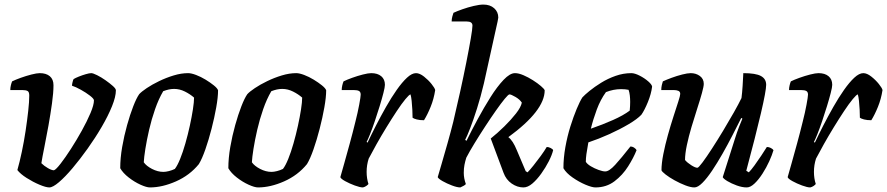

<svg xmlns="http://www.w3.org/2000/svg" viewBox="-20 -820 3881 840"><path d="M196 0Q181 0 152.5 -12Q124 -24 96.5 -41.5Q69 -59 56 -76Q66 -111 75.5 -156Q85 -201 92 -247.5Q99 -294 103.5 -335Q108 -376 108 -402Q108 -418 100.5 -422Q93 -426 78 -426H25Q25 -436 27.5 -446.5Q30 -457 33 -464Q47 -471 70.5 -479.5Q94 -488 117.5 -494Q141 -500 154 -500Q182 -500 198 -486.5Q214 -473 214 -447Q214 -415 207.5 -368Q201 -321 192 -270.5Q183 -220 174 -176Q165 -132 161 -106Q173 -94 189.5 -84.5Q206 -75 216 -75Q225 -78 245.5 -104.5Q266 -131 290.5 -169Q315 -207 338 -248.5Q361 -290 376 -325.5Q391 -361 391 -381Q391 -388 373.5 -401.5Q356 -415 333.5 -427.5Q311 -440 295 -445Q295 -451 297.5 -461Q300 -471 302 -474Q310 -479 325 -485Q340 -491 355.5 -495.5Q371 -500 379 -500Q387 -500 405 -491Q423 -482 441.5 -469Q460 -456 473.5 -444Q487 -432 487 -425Q487 -397 470 -355Q453 -313 425 -265Q397 -217 363.5 -170Q330 -123 297.5 -84.5Q265 -46 238 -23Q211 0 196 0Z M636 0Q621 0 594.5 -12Q568 -24 543 -43.5Q518 -63 506 -84Q506 -128 514.5 -177Q523 -226 536 -272.5Q549 -319 563 -355Q577 -391 589 -408Q599 -419 622 -434.5Q645 -450 676 -465Q707 -480 740 -490Q773 -500 803 -500Q817 -500 838 -492Q859 -484 879.5 -471.5Q900 -459 915.5 -446.5Q931 -434 934 -425Q934 -395 926 -350Q918 -305 905.5 -256.5Q893 -208 878.5 -166.5Q864 -125 850 -102Q810 -53 750 -26.5Q690 0 636 0ZM695 -68Q705 -68 719 -71.5Q733 -75 745 -81Q756 -95 768 -124.5Q780 -154 791 -192.5Q802 -231 810.5 -270Q819 -309 824 -341.5Q829 -374 829 -393Q812 -408 789 -419.5Q766 -431 742 -431Q730 -431 718.5 -428.5Q707 -426 694 -421Q674 -387 658.5 -342.5Q643 -298 632.5 -252.5Q622 -207 616 -169Q610 -131 609 -110Q620 -94 645 -81Q670 -68 695 -68Z M1109 0Q1094 0 1067.5 -12Q1041 -24 1016 -43.5Q991 -63 979 -84Q979 -128 987.5 -177Q996 -226 1009 -272.5Q1022 -319 1036 -355Q1050 -391 1062 -408Q1072 -419 1095 -434.5Q1118 -450 1149 -465Q1180 -480 1213 -490Q1246 -500 1276 -500Q1290 -500 1311 -492Q1332 -484 1352.5 -471.5Q1373 -459 1388.5 -446.5Q1404 -434 1407 -425Q1407 -395 1399 -350Q1391 -305 1378.5 -256.5Q1366 -208 1351.5 -166.5Q1337 -125 1323 -102Q1283 -53 1223 -26.5Q1163 0 1109 0ZM1168 -68Q1178 -68 1192 -71.5Q1206 -75 1218 -81Q1229 -95 1241 -124.5Q1253 -154 1264 -192.5Q1275 -231 1283.5 -270Q1292 -309 1297 -341.5Q1302 -374 1302 -393Q1285 -408 1262 -419.5Q1239 -431 1215 -431Q1203 -431 1191.5 -428.5Q1180 -426 1167 -421Q1147 -387 1131.5 -342.5Q1116 -298 1105.5 -252.5Q1095 -207 1089 -169Q1083 -131 1082 -110Q1093 -94 1118 -81Q1143 -68 1168 -68Z M1568 0Q1555 0 1532 -8.5Q1509 -17 1490 -27.5Q1471 -38 1469 -45Q1475 -66 1486 -105Q1497 -144 1510 -191.5Q1523 -239 1535 -288Q1545 -327 1551.5 -362Q1558 -397 1558 -406Q1558 -418 1550.5 -422Q1543 -426 1528 -426H1475Q1475 -436 1477.5 -446.5Q1480 -457 1483 -464Q1497 -471 1520.5 -479.5Q1544 -488 1567.5 -494Q1591 -500 1604 -500Q1632 -500 1648 -486.5Q1664 -473 1664 -449Q1664 -439 1657.5 -413.5Q1651 -388 1641 -355.5Q1631 -323 1620 -290.5Q1609 -258 1599 -233Q1589 -208 1584 -199L1588 -196Q1604 -230 1625 -271Q1646 -312 1669 -352.5Q1692 -393 1715.5 -426.5Q1739 -460 1760.5 -480Q1782 -500 1800 -500Q1816 -500 1835 -485Q1854 -470 1868 -452.5Q1882 -435 1884 -426Q1878 -387 1864 -352.5Q1850 -318 1835 -294Q1816 -294 1803 -297.5Q1790 -301 1785 -305Q1785 -319 1784 -339.5Q1783 -360 1781 -378.5Q1779 -397 1776 -407Q1770 -406 1753.5 -386Q1737 -366 1715.5 -333.5Q1694 -301 1671 -263.5Q1648 -226 1627.5 -189.5Q1607 -153 1593 -126Q1584 -98 1584 -68Q1584 -54 1586 -40.5Q1588 -27 1592 -15Q1589 -11 1582.5 -6.5Q1576 -2 1568 0Z M1994 0Q1980 0 1957.5 -8.5Q1935 -17 1916.5 -27.5Q1898 -38 1895 -45Q1900 -62 1912 -103Q1924 -144 1938 -193.5Q1952 -243 1963 -287Q1978 -350 1993 -418Q2008 -486 2020 -546.5Q2032 -607 2039.5 -650.5Q2047 -694 2047 -708Q2047 -726 2022 -726H1956Q1956 -737 1959 -748Q1962 -759 1964 -764Q1979 -771 2003 -779.5Q2027 -788 2052.5 -794Q2078 -800 2095 -800Q2124 -800 2142 -784Q2160 -768 2160 -743Q2160 -740 2157 -726Q2154 -712 2147 -681L2097 -455Q2083 -396 2067 -345.5Q2051 -295 2037 -259Q2023 -223 2015 -208L2021 -204Q2042 -247 2069.5 -298Q2097 -349 2126 -395Q2155 -441 2183 -470.5Q2211 -500 2233 -500Q2249 -500 2270 -491Q2291 -482 2311.5 -469Q2332 -456 2346.5 -443.5Q2361 -431 2363 -425Q2363 -336 2204 -220Q2224 -205 2241 -163L2280 -71L2288 -66Q2298 -76 2314 -96Q2330 -116 2346 -138Q2362 -160 2372 -177Q2380 -177 2389 -172.5Q2398 -168 2400 -163Q2395 -142 2381 -114.5Q2367 -87 2348 -60.5Q2329 -34 2309 -17Q2289 0 2270 0Q2243 0 2218.5 -17Q2194 -34 2183 -64L2127 -214Q2157 -238 2186.5 -267Q2216 -296 2237.5 -323.5Q2259 -351 2263 -371Q2254 -385 2235 -396Q2216 -407 2209 -407Q2204 -407 2188 -387.5Q2172 -368 2149.5 -336Q2127 -304 2102.5 -266.5Q2078 -229 2056 -193Q2034 -157 2020 -130Q2015 -114 2012 -98.5Q2009 -83 2009 -64Q2009 -40 2018 -15Q2017 -12 2009 -7.5Q2001 -3 1994 0Z M2585 0Q2570 0 2541.5 -12Q2513 -24 2485 -43.5Q2457 -63 2445 -84Q2445 -129 2453.5 -176.5Q2462 -224 2475.5 -267Q2489 -310 2503 -343.5Q2517 -377 2528 -394Q2538 -405 2559.5 -422.5Q2581 -440 2610 -458Q2639 -476 2673 -488Q2707 -500 2742 -500Q2757 -500 2778.5 -489Q2800 -478 2816 -464Q2832 -450 2833 -441Q2829 -409 2814.5 -373.5Q2800 -338 2786 -318Q2768 -299 2730 -276.5Q2692 -254 2645.5 -233Q2599 -212 2554 -197Q2548 -164 2545.5 -145.5Q2543 -127 2543 -112Q2549 -102 2565 -92.5Q2581 -83 2599 -76.5Q2617 -70 2628 -70Q2645 -70 2671.5 -99Q2698 -128 2738 -179Q2747 -179 2755 -173.5Q2763 -168 2765 -163Q2752 -130 2728 -92Q2704 -54 2668.5 -27Q2633 0 2585 0ZM2565 -257Q2617 -275 2662 -295Q2707 -315 2735 -336Q2737 -356 2737 -374Q2737 -388 2735.5 -402Q2734 -416 2730 -427Q2716 -430 2697 -430Q2664 -430 2631 -417Q2607 -384 2591 -341Q2575 -298 2565 -257Z M3018 0Q3002 0 2978.5 -9Q2955 -18 2931.5 -31Q2908 -44 2892 -56.5Q2876 -69 2874 -75Q2874 -105 2882 -145.5Q2890 -186 2902 -229Q2914 -272 2926.5 -310.5Q2939 -349 2947.5 -375.5Q2956 -402 2956 -409Q2956 -419 2948 -422.5Q2940 -426 2928 -426H2873Q2873 -437 2875.5 -448Q2878 -459 2880 -464Q2895 -471 2918 -479.5Q2941 -488 2964.5 -494Q2988 -500 3002 -500Q3025 -500 3042 -487.5Q3059 -475 3059 -453Q3059 -442 3051 -413Q3043 -384 3030.5 -345.5Q3018 -307 3005.5 -265Q2993 -223 2985 -185Q2977 -147 2977 -120Q2987 -108 3004.5 -97Q3022 -86 3031 -86Q3036 -86 3053.5 -109.5Q3071 -133 3095 -170Q3119 -207 3144 -248.5Q3169 -290 3190.5 -328Q3212 -366 3224 -391Q3227 -414 3229 -445Q3231 -476 3232 -500Q3286 -500 3309 -487.5Q3332 -475 3332 -449Q3332 -423 3309 -324.5Q3286 -226 3245 -73L3256 -66Q3266 -76 3281 -96.5Q3296 -117 3310.5 -139Q3325 -161 3335 -177Q3344 -177 3352.5 -172.5Q3361 -168 3364 -163Q3358 -142 3345.5 -114.5Q3333 -87 3316 -60.5Q3299 -34 3281 -17Q3263 0 3247 0Q3227 0 3203.5 -8.5Q3180 -17 3162.5 -27.5Q3145 -38 3142 -45L3195 -212Q3204 -241 3213.5 -265.5Q3223 -290 3228 -301L3223 -304Q3206 -270 3185 -229Q3164 -188 3141 -147.5Q3118 -107 3095.5 -73.5Q3073 -40 3053 -20Q3033 0 3018 0Z M3525 0Q3512 0 3489 -8.5Q3466 -17 3447 -27.5Q3428 -38 3426 -45Q3432 -66 3443 -105Q3454 -144 3467 -191.5Q3480 -239 3492 -288Q3502 -327 3508.5 -362Q3515 -397 3515 -406Q3515 -418 3507.5 -422Q3500 -426 3485 -426H3432Q3432 -436 3434.5 -446.5Q3437 -457 3440 -464Q3454 -471 3477.5 -479.5Q3501 -488 3524.5 -494Q3548 -500 3561 -500Q3589 -500 3605 -486.5Q3621 -473 3621 -449Q3621 -439 3614.5 -413.5Q3608 -388 3598 -355.5Q3588 -323 3577 -290.5Q3566 -258 3556 -233Q3546 -208 3541 -199L3545 -196Q3561 -230 3582 -271Q3603 -312 3626 -352.5Q3649 -393 3672.5 -426.5Q3696 -460 3717.5 -480Q3739 -500 3757 -500Q3773 -500 3792 -485Q3811 -470 3825 -452.5Q3839 -435 3841 -426Q3835 -387 3821 -352.5Q3807 -318 3792 -294Q3773 -294 3760 -297.5Q3747 -301 3742 -305Q3742 -319 3741 -339.5Q3740 -360 3738 -378.5Q3736 -397 3733 -407Q3727 -406 3710.5 -386Q3694 -366 3672.5 -333.5Q3651 -301 3628 -263.5Q3605 -226 3584.5 -189.5Q3564 -153 3550 -126Q3541 -98 3541 -68Q3541 -54 3543 -40.5Q3545 -27 3549 -15Q3546 -11 3539.5 -6.5Q3533 -2 3525 0Z"/></svg>

Font: Texturina SemiBold
Style: Italic
Weight: 600
Italic angle: -11°
Designer: Guillermo Torres Carreño
Foundry: Omnibus-Type
Version: Version 1.002; ttfautohint (v1.8.3)